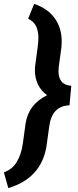

<svg xmlns="http://www.w3.org/2000/svg" viewBox="-66 -799 407 997"><path d="M239.3 -453.1Q237.8 -440.9 237.8 -429.2Q237.8 -395.5 253.2 -376Q268.6 -356.4 304.2 -353.5L294.9 -252.4Q204.1 -248.5 189.9 -144.5L174.8 -35.6Q146 127.4 -22.9 177.7L-45.9 96.2Q-1 79.6 21.7 41Q44.4 2.4 52.2 -51.3L66.4 -154.8Q81.1 -256.8 178.7 -304.7Q147 -327.1 131.1 -360.6Q115.2 -394 115.2 -434.1Q115.2 -440.9 116.2 -453.6L129.4 -553.2Q133.3 -579.1 133.3 -602.5Q133.3 -637.2 121.6 -662.4Q109.9 -687.5 80.1 -701.7L111.3 -778.8Q181.2 -755.4 217.8 -704.8Q254.4 -654.3 254.4 -583.5Q254.4 -568.8 252.9 -552.7Z"/></svg>

Font: Mardoto
Style: Bold Italic
Weight: 700
Italic angle: -12°
Designer: Christian Robertson, Vahan Hovhannisyan
Foundry: Google
Version: Version 1.000